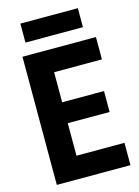

<svg xmlns="http://www.w3.org/2000/svg" viewBox="-134 -981 765 1055"><g transform="rotate(-15 249.0 -454.0)"><path d="M90 -800H417V-908H90ZM54 0H473V-127H200V-312H438V-431H200V-602H472V-729H54Z"/></g></svg>

Font: Mona Sans SemiCondensed
Style: Bold
Weight: 700
Width: 4
Designer: Deni Anggara
Foundry: GitHub
Version: Version 2.000